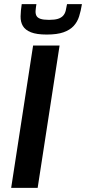

<svg xmlns="http://www.w3.org/2000/svg" viewBox="-20 -908 416 928"><path d="M34 0ZM34 0 140 -688H268L162 0ZM79 -741ZM376 -888Q371 -856 362.5 -829Q354 -802 336 -782.5Q318 -763 287 -752Q256 -741 206 -741Q157 -741 129.5 -752Q102 -763 90.5 -782.5Q79 -802 79.5 -829Q80 -856 85 -888H156Q153 -870 152 -856Q151 -842 156 -832Q161 -822 175.5 -817Q190 -812 217 -812Q244 -812 260 -817Q276 -822 285 -832Q294 -842 297.5 -856Q301 -870 304 -888Z"/></svg>

Font: Azeri Sans SemiBold
Style: Italic
Weight: 600
Designer: Hector Gatti & Omnibus-Type (original fonts) / Cristiano Sobral (main changes and remastering)
Foundry: Omnibus-Type
Version: Version 0.07;August 21, 2020;FontCreator 13.0.0.2681 64-bit;